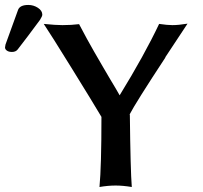

<svg xmlns="http://www.w3.org/2000/svg" viewBox="-110 -746 816 772"><path d="M3.9 -726.1Q24.9 -726.1 42.5 -714.6Q60.1 -703.1 60.1 -687Q60.1 -680.7 50.8 -666Q-4.4 -591.3 -39.1 -546.9Q-46.9 -537.1 -62 -537.1Q-74.7 -537.1 -82.3 -542.5Q-89.8 -547.9 -89.8 -555.2Q-89.8 -557.1 -87.9 -566.9L-37.1 -707Q-29.3 -726.1 3.9 -726.1ZM410.2 -284.2 412.1 -286.1Q414.6 -61 419.9 5.9Q383.8 0 355 0Q324.2 0 290 5.9Q297.9 -76.7 297.9 -275.9L299.8 -272.9Q264.2 -333 178.5 -471.4Q92.8 -609.9 65.9 -649.9Q113.8 -645 141.1 -645Q177.2 -645 208 -648.9Q221.7 -622.1 239.3 -590.3Q256.8 -558.6 268.3 -538.6Q279.8 -518.6 302.7 -479.2Q325.7 -439.9 334 -425.8Q343.3 -411.1 354.5 -391.6Q365.7 -372.1 371.1 -362.8Q470.7 -524.9 529.8 -649.9Q563 -645 583 -645Q608.4 -645 644 -650.9Q643.1 -649.4 554.2 -515.1H555.2Q435.5 -333 410.2 -284.2Z"/></svg>

Font: Linear Smooth
Style: Bold
Weight: 700
Designer: Philipp H. Poll, Flanker
Foundry: Philipp H. Poll, reworked by Flanker
Version: Version 1.061 | FøM Fix